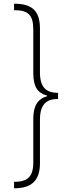

<svg xmlns="http://www.w3.org/2000/svg" viewBox="-20 -852 376 1038"><path d="M294 -317V-350C229 -350 196 -380 196 -461V-698C196 -797 150 -832 56 -832V-797C130 -797 160 -774 160 -692V-457C160 -383 183 -349 235 -335V-332C182 -317 160 -278 160 -209V26C160 106 127 131 56 131V166C148 166 196 127 196 31V-204C196 -286 229 -317 294 -317Z"/></svg>

Font: Noto Sans Gurmukhi UI Condensed ExtraLight
Style: Regular
Weight: 200
Width: 3
Designer: Jelle Bosma - Monotype Design Team
Foundry: Monotype Imaging Inc.
Version: Version 2.004